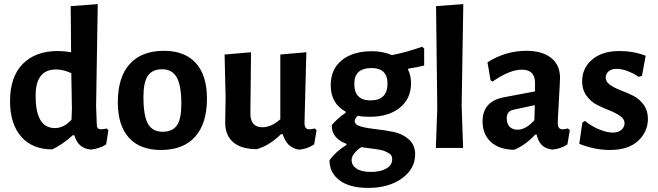

<svg xmlns="http://www.w3.org/2000/svg" viewBox="-20 -722 3210 937"><path d="M457 -702 449 -205 452 -121Q452 -104 456.5 -97.5Q461 -91 473 -91Q484 -91 500 -95L509 -87L498 -17Q464 4 424 8Q360 2 343 -62H335Q286 -17 235 7Q137 7 83 -55.5Q29 -118 29 -229Q29 -347 91 -410Q153 -473 263 -473Q292 -473 327 -467L325 -692ZM254 -383Q151 -383 154 -249Q155 -97 248 -97Q292 -97 329 -138L331 -193L328 -365Q289 -383 254 -383Z M780 -474Q882 -474 936 -414Q990 -354 990 -241Q990 -119 932 -54.5Q874 10 765 10Q663 10 609 -50Q555 -110 555 -223Q555 -345 613 -409.5Q671 -474 780 -474ZM771 -384Q723 -384 701.5 -352Q680 -320 680 -249Q680 -157 702 -118Q724 -79 774 -79Q822 -79 843.5 -110.5Q865 -142 865 -214Q865 -305 842.5 -344.5Q820 -384 771 -384Z M1233 6Q1157 6 1117.5 -28.5Q1078 -63 1079 -128L1081 -246L1076 -456L1205 -467L1202 -172Q1200 -101 1261 -101Q1304 -101 1348 -140V-456L1475 -467L1466 -121Q1466 -91 1489 -91Q1500 -91 1516 -95L1525 -87L1513 -17Q1476 7 1437 8Q1379 -2 1360 -67H1351Q1294 -11 1233 6Z M1795 -472Q1849 -472 1893 -453Q1968 -468 2040 -494L2050 -485V-402Q2023 -395 1973 -387L1971 -383Q1986 -353 1986 -316Q1986 -241 1931.5 -196.5Q1877 -152 1784 -152Q1748 -152 1726 -157Q1711 -143 1711 -131Q1711 -113 1741.5 -104.5Q1772 -96 1815 -91.5Q1858 -87 1901.5 -78Q1945 -69 1975.5 -41.5Q2006 -14 2006 31Q2006 102 1941.5 148.5Q1877 195 1777 195Q1686 195 1637 158Q1588 121 1588 60Q1619 17 1671 -15V-20Q1599 -46 1599 -111Q1626 -144 1667 -172V-177Q1594 -217 1594 -306Q1594 -384 1648 -428Q1702 -472 1795 -472ZM1793 -390Q1709 -390 1709 -313Q1709 -232 1788 -232Q1871 -232 1871 -314Q1871 -390 1793 -390ZM1696 59Q1696 85 1720 101Q1744 117 1790 117Q1837 117 1865.5 100.5Q1894 84 1894 55Q1894 45 1890 37.5Q1886 30 1876.5 25Q1867 20 1858.5 16Q1850 12 1833.5 9Q1817 6 1806 4.5Q1795 3 1774.5 0.5Q1754 -2 1743 -4Q1696 29 1696 59Z M2241 -702 2233 -205 2240 0H2107L2114 -193L2108 -692Z M2549 -474Q2626 -474 2669.5 -439.5Q2713 -405 2713 -343Q2713 -326 2707.5 -231.5Q2702 -137 2702 -121Q2702 -91 2725 -91Q2735 -91 2751 -95L2761 -87L2749 -17Q2717 4 2676 8Q2613 2 2599 -65H2592Q2542 -12 2489 9Q2417 8 2376 -29Q2335 -66 2335 -130Q2335 -227 2438 -247L2591 -276V-317Q2591 -382 2527 -382Q2467 -382 2384 -324L2374 -330L2359 -418Q2447 -474 2549 -474ZM2590 -209 2484 -186Q2453 -179 2453 -144Q2453 -118 2467 -103.5Q2481 -89 2506 -89Q2545 -89 2588 -135Z M3003 -473Q3071 -473 3131 -450L3113 -352L3097 -347Q3037 -386 2988 -386Q2964 -386 2950 -373.5Q2936 -361 2936 -343Q2936 -323 2957 -308Q2978 -293 3008.5 -281.5Q3039 -270 3069.5 -255Q3100 -240 3121 -211Q3142 -182 3142 -142Q3142 -79 3094 -34.5Q3046 10 2956 10Q2884 10 2807 -20L2822 -124L2835 -132Q2866 -106 2904 -90.5Q2942 -75 2971 -75Q2998 -75 3013 -88.5Q3028 -102 3028 -121Q3028 -141 3006.5 -156Q2985 -171 2954.5 -183Q2924 -195 2894 -210Q2864 -225 2842.5 -254.5Q2821 -284 2821 -325Q2821 -390 2870 -431.5Q2919 -473 3003 -473Z"/></svg>

Font: Alegreya Sans SC
Style: Bold
Weight: 700
Designer: Juan Pablo del Peral
Foundry: Huerta Tipografica
Version: Version 2.007